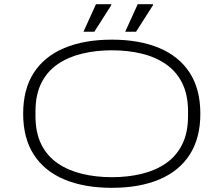

<svg xmlns="http://www.w3.org/2000/svg" viewBox="-20 -888 1071 920"><path d="M516 12Q384 12 288.5 -28Q193 -68 142 -147Q91 -226 91 -343Q91 -461 142 -539.5Q193 -618 288.5 -658Q384 -698 516 -698Q648 -698 743 -658Q838 -618 889 -539.5Q940 -461 940 -343Q940 -226 889 -147Q838 -68 743 -28Q648 12 516 12ZM516 -39Q593 -39 659 -55Q725 -71 775 -105.5Q825 -140 853 -196Q881 -252 881 -332V-354Q881 -434 853 -490Q825 -546 775 -580.5Q725 -615 659 -631Q593 -647 516 -647Q440 -647 373.5 -631Q307 -615 256.5 -580.5Q206 -546 178 -490Q150 -434 150 -354V-332Q150 -252 178 -196Q206 -140 256.5 -105.5Q307 -71 373.5 -55Q440 -39 516 -39ZM580 -736 640 -868H713V-863L632 -736ZM380 -736 440 -868H513V-863L432 -736Z"/></svg>

Font: Archivo Expanded Thin
Style: Regular
Weight: 250
Width: 7
Designer: Hector Gatti
Foundry: Omnibus-Type
Version: Version 2.001